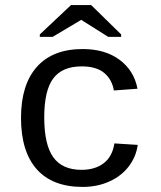

<svg xmlns="http://www.w3.org/2000/svg" viewBox="-20 -733 640 763"><path d="M63.5 -264.6Q63.5 -396.5 126.5 -467.3Q189.5 -538.1 308.6 -538.1Q397.5 -538.1 455.1 -495.4Q512.7 -452.6 526.4 -380.4L432.6 -373.5Q424.8 -418 393.6 -443.6Q362.3 -469.2 304.7 -469.2Q227.5 -469.2 191.7 -421.4Q155.8 -373.5 155.8 -266.6Q155.8 -158.2 191.7 -108.2Q227.5 -58.1 304.2 -58.1Q356.9 -58.1 391.6 -84Q426.3 -109.9 434.6 -163.1L527.3 -157.2Q521 -110.4 491.9 -72Q462.9 -33.7 415 -12Q367.2 9.8 308.1 9.8Q188.5 9.8 126 -60.5Q63.5 -130.9 63.5 -264.6ZM461.4 -596.2V-586.4H410.2L303.2 -653.8H302.2L189 -586.4H138.2V-596.2L262.2 -712.9H342.3Z"/></svg>

Font: Cousine
Style: Regular
Weight: 400
Monospace: yes
Designer: Steve Matteson
Foundry: Ascender Corporation
Version: Version 1.20